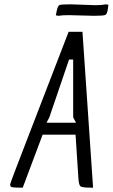

<svg xmlns="http://www.w3.org/2000/svg" viewBox="-20 -867 521 887"><path d="M405 0Q360 0 352 -6Q344 -12 342 -46L329 -245H177L85 0H80Q47 0 37 -2Q27 -4 27 -13V-16Q27 -21 104.5 -221Q182 -421 297 -720H361L410 0ZM318 -592H299L208 -325L195 -300H331L318 -325ZM306 -847 422 -843Q449 -843 469 -847L481 -845L478 -824Q475 -802 466.5 -798Q458 -794 414 -794L298 -797Q265 -797 251 -794L238 -796L242 -817Q247 -840 254.5 -843.5Q262 -847 306 -847Z"/></svg>

Font: Economica
Style: Italic
Weight: 400
Designer: Vicente Lamonaca
Foundry: Vicente Lamonaca
Version: Version 1.100